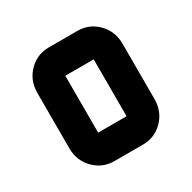

<svg xmlns="http://www.w3.org/2000/svg" viewBox="-131 -698 828 829"><g transform="rotate(-30 283.0 -283.5)"><path d="M354 -141.6V-425.3H212.4V-141.6ZM495.6 -141.6Q494.1 -81.5 453.4 -40.8Q412.6 0 354 0H212.4Q153.8 0 113 -40.8Q72.3 -81.5 70.8 -141.6V-425.3Q72.3 -485.4 113 -526.1Q153.8 -566.9 212.4 -566.9H354Q412.6 -566.9 453.4 -526.1Q494.1 -485.4 495.6 -425.3Z"/></g></svg>

Font: Blazma
Style: Regular
Weight: 400
Designer: GGBotNet
Version: 1.00